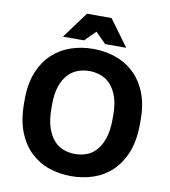

<svg xmlns="http://www.w3.org/2000/svg" viewBox="-97 -982 953 1076"><g transform="rotate(10 380.0 -444.0)"><path d="M380 12Q314 12 254.5 -8Q195 -28 149.5 -71Q104 -114 77 -181.5Q50 -249 50 -345V-365Q50 -457 77 -522.5Q104 -588 149.5 -630Q195 -672 254.5 -692Q314 -712 380 -712Q446 -712 505.5 -692Q565 -672 610.5 -630Q656 -588 683 -522.5Q710 -457 710 -365V-345Q710 -249 683 -181.5Q656 -114 610.5 -71Q565 -28 505.5 -8Q446 12 380 12ZM380 -114Q414 -114 445.5 -125.5Q477 -137 501 -164Q525 -191 539.5 -235Q554 -279 554 -345V-365Q554 -427 539.5 -469Q525 -511 501 -537Q477 -563 445.5 -574.5Q414 -586 380 -586Q346 -586 314.5 -574.5Q283 -563 259 -537Q235 -511 220.5 -469Q206 -427 206 -365V-345Q206 -279 220.5 -235Q235 -191 259 -164Q283 -137 314.5 -125.5Q346 -114 380 -114ZM310 -900H450L560 -750H440L380 -810L320 -750H200Z"/></g></svg>

Font: Golos Text DemiBold
Style: Regular
Weight: 600
Designer: A.Korolkova, Vitaly Kuzmin
Foundry: ParaType Ltd
Version: Version 2.002